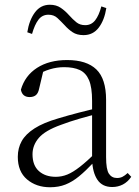

<svg xmlns="http://www.w3.org/2000/svg" viewBox="-20 -775 586 809"><path d="M191 14Q133 14 94 -19Q55 -52 55 -114Q55 -151 71.5 -180.5Q88 -210 125.5 -234Q163 -258 225 -276Q268 -289 312.5 -300.5Q357 -312 397 -321V-297Q357 -287 315.5 -275Q274 -263 237 -249Q170 -225 143.5 -194Q117 -163 117 -125Q117 -78 144 -54Q171 -30 215 -30Q240 -30 263.5 -39.5Q287 -49 316.5 -72Q346 -95 386 -134L392 -89H373Q341 -55 313 -32Q285 -9 256 2.5Q227 14 191 14ZM453 13Q411 13 390.5 -17.5Q370 -48 368 -102V-106V-350Q368 -407 355 -437.5Q342 -468 316 -480Q290 -492 250 -492Q220 -492 190 -483Q160 -474 128 -454L164 -482L145 -402Q141 -382 131 -374Q121 -366 105 -366Q74 -366 68 -397Q85 -456 136 -489Q187 -522 263 -522Q345 -522 386 -482.5Q427 -443 427 -354V-113Q427 -61 439 -43Q451 -25 473 -25Q486 -25 496 -30Q506 -35 518 -46L533 -30Q518 -8 497.5 2.5Q477 13 453 13ZM95 -639Q103 -690 127 -722.5Q151 -755 190 -755Q217 -755 236 -742Q255 -729 270 -712Q287 -693 302 -681Q317 -669 339 -669Q365 -669 381 -689.5Q397 -710 407 -748L428 -741Q420 -690 396 -658.5Q372 -627 332 -627Q304 -627 285.5 -639.5Q267 -652 253 -668Q237 -685 222 -699Q207 -713 184 -713Q158 -713 142 -692Q126 -671 115 -632Z"/></svg>

Font: Noto Serif TC
Style: Regular
Weight: 200
Designer: Ryoko NISHIZUKA 西塚涼子 (kana & ideographs); Frank Grießhammer (Latin, Greek & Cyrillic); Wenlong ZHANG 张文龙 (bopomofo); San
Foundry: Adobe
Version: Version 2.001;hotconv 1.1.0;makeotfexe 2.6.0